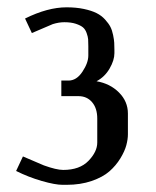

<svg xmlns="http://www.w3.org/2000/svg" viewBox="-20 -994 436 535"><path d="M336.4 -677.7V-619.6Q336.4 -606 332 -589.4Q327.6 -572.8 315.4 -552.7Q303.2 -532.7 284.9 -516.6Q266.6 -500.5 235.4 -489.7Q204.1 -479 165.5 -479H154.3Q133.8 -479 96.4 -489.7Q59.1 -500.5 24.9 -517.6L43.9 -558.1L102.1 -533.2Q137.2 -520.5 156.2 -520.5Q202.1 -520.5 226.6 -545.9Q251 -571.3 251 -596.7V-663.6Q251 -692.4 236.6 -709.2Q222.2 -726.1 198.7 -726.1H150.9V-769.5H170.9Q193.4 -769.5 209.7 -794.2Q226.1 -818.8 226.1 -839.4V-865.2Q226.1 -877.4 225.6 -884.5Q225.1 -891.6 221.4 -901.9Q217.8 -912.1 211.2 -917.7Q204.6 -923.3 191.4 -927.7Q178.2 -932.1 159.2 -932.1Q144 -932.1 127 -926.8L68.8 -901.9L49.8 -942.4Q112.8 -973.6 165.5 -973.6Q192.4 -973.6 213.9 -969Q235.4 -964.4 249 -957.5Q262.7 -950.7 272.7 -939.7Q282.7 -928.7 287.6 -919.2Q292.5 -909.7 295.2 -896.2Q297.9 -882.8 298.3 -874.8Q298.8 -866.7 298.8 -855V-845.7Q298.8 -826.2 285.4 -803Q272 -779.8 249 -767.6Q286.6 -761.2 311.5 -736.3Q336.4 -711.4 336.4 -677.7Z"/></svg>

Font: Resagnicto
Style: Bold
Weight: 700
Version: Version 0.9991